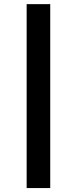

<svg xmlns="http://www.w3.org/2000/svg" viewBox="-20 -827 379 946"><path d="M227.5 99.6H111.3V-806.6H227.5Z"/></svg>

Font: Pretendard GOV SemiBold
Style: Regular
Weight: 600
Designer: Base glyphs from Inter by Rasmus Andersson; Hangeul glyphs from Noto Sans CJK(Source Han Sans) by Jang Soo-young and Kan
Foundry: Kil Hyung-jin
Version: Version 1.309